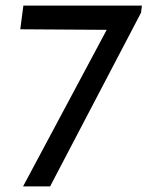

<svg xmlns="http://www.w3.org/2000/svg" viewBox="-20 -661 524 682"><path d="M359 -555 52 -557 63 -641H484L481 -616L158 1H62Z"/></svg>

Font: Bellota
Style: Bold Italic
Weight: 700
Italic angle: -7.5°
Designer: Kemie Guaida
Foundry: Kemie Guaida
Version: Version 4.001